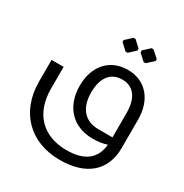

<svg xmlns="http://www.w3.org/2000/svg" viewBox="-200 -834 1147 1200"><g transform="rotate(30 373.0 -234.0)"><path d="M432 -580 479 -623V-637L432 -680H418L371 -637V-623L418 -580ZM562 -580 610 -623V-637L562 -680H548L501 -637V-623L548 -580ZM489 -489C360 -489 276 -396 276 -253C276 -103 368 -6 510 -6C550 -6 585 -11 613 -21C603 85 533 138 406 138C232 138 130 30 130 -146V-304H43V-146C44 71 184 212 400 212C589 212 698 118 698 -47V-252C698 -395 616 -489 489 -489ZM359 -252C359 -359 406 -419 489 -419C570 -419 615 -358 615 -252V-75H513C415 -75 359 -140 359 -252Z"/></g></svg>

Font: Hejaz
Style: Regular
Weight: 400
Designer: Bandar Raffah (Arabic) and Santiago Orozco (Latin)
Foundry: Caramella and Typemade
Version: Version 1.010;hotconv 1.0.109;makeotfexe 2.5.65596